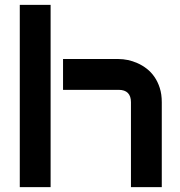

<svg xmlns="http://www.w3.org/2000/svg" viewBox="-20 -771 743 791"><path d="M646.5 0H519.5V-350.1Q519.5 -375 506.8 -387.9Q494.1 -400.9 468.8 -400.9H239.7V-527.8H468.8Q486.8 -527.8 506.8 -523.7Q526.9 -519.5 546.6 -510.7Q566.4 -502 584.5 -488Q602.5 -474.1 616.2 -454.3Q629.9 -434.6 638.2 -408.7Q646.5 -382.8 646.5 -350.1ZM188.5 0H61.5V-751H188.5Z"/></svg>

Font: Audiowide
Style: Regular
Weight: 400
Version: Version 1.003